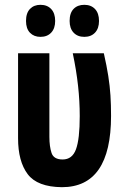

<svg xmlns="http://www.w3.org/2000/svg" viewBox="-20 -768 532 797"><path d="M237 9Q135 8 95 -45Q55 -98 55 -194V-547H185V-200Q185 -160 194 -133Q203 -106 240 -106Q280 -106 295.5 -148.5Q311 -191 311 -286Q311 -348 304 -412Q297 -476 282 -547H411Q423 -494 429.5 -452.5Q436 -411 438.5 -372Q441 -333 441 -287Q441 9 237 9ZM88 -681Q88 -714 104.5 -731Q121 -748 148 -748Q176 -748 192.5 -730.5Q209 -713 209 -681Q209 -650 192.5 -632.5Q176 -615 148 -615Q121 -615 104.5 -632Q88 -649 88 -681ZM269 -681Q269 -714 285.5 -731Q302 -748 330 -748Q358 -748 374.5 -730.5Q391 -713 391 -681Q391 -650 374.5 -632.5Q358 -615 330 -615Q302 -615 285.5 -632.5Q269 -650 269 -681Z"/></svg>

Font: Noto Sans ExtraCondensed
Style: Bold
Weight: 700
Width: 2
Designer: Monotype Design Team
Foundry: Monotype Imaging Inc.
Version: Version 2.013; ttfautohint (v1.8.4.7-5d5b)